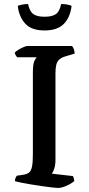

<svg xmlns="http://www.w3.org/2000/svg" viewBox="-20 -932 443 952"><path d="M267 0Q260 0 238.5 -2.5Q217 -5 189.5 -9Q162 -13 134 -17.5Q106 -22 84.5 -26.5Q63 -31 54 -34Q54 -42 57 -49.5Q60 -57 64 -61L93 -65Q113 -68 123.5 -76Q134 -84 138.5 -105Q143 -126 143 -166V-570Q143 -617 151.5 -632Q160 -647 162 -648H65Q63 -652 59 -656.5Q55 -661 53 -671Q59 -678 71.5 -685.5Q84 -693 97 -698.5Q110 -704 116 -704H337Q342 -699 346 -688.5Q350 -678 350 -666L306 -653Q285 -647 274 -637Q263 -627 259 -610.5Q255 -594 255 -567V-139Q255 -114 249 -96Q243 -78 237 -71L341 -59Q343 -57 345.5 -49Q348 -41 348 -34Q333 -21 309 -10.5Q285 0 267 0ZM201 -781Q135 -781 104.5 -815.5Q74 -850 68 -903Q75 -906 89 -909Q103 -912 119 -912Q127 -875 145.5 -862Q164 -849 201 -849Q238 -849 257 -862Q276 -875 283 -912Q302 -912 315.5 -909Q329 -906 335 -903Q328 -845 296 -813Q264 -781 201 -781Z"/></svg>

Font: Texturina 12pt Medium
Style: Regular
Weight: 500
Designer: Guillermo Torres Carreño
Foundry: Omnibus-Type
Version: Version 1.002